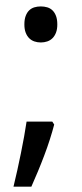

<svg xmlns="http://www.w3.org/2000/svg" viewBox="-20 -574 308 723"><path d="M176.8 -116.2 184.1 -105Q177.2 -78.6 167.7 -48.8Q158.2 -19 146.7 11.2Q135.3 41.5 122.8 71.5Q110.4 101.6 98.1 128.9H30.8Q38.1 99.1 45.2 66.9Q52.2 34.7 58.8 2.7Q65.4 -29.3 70.8 -59.8Q76.2 -90.3 80.1 -116.2ZM71.8 -481.9Q71.8 -501 76.7 -513.9Q81.5 -526.9 89.8 -534.9Q98.1 -543 109.4 -546.4Q120.6 -549.8 133.8 -549.8Q146.5 -549.8 158 -546.4Q169.4 -543 177.7 -534.9Q186 -526.9 190.9 -513.9Q195.8 -501 195.8 -481.9Q195.8 -463.9 190.9 -451.2Q186 -438.5 177.7 -430.2Q169.4 -421.9 158 -418Q146.5 -414.1 133.8 -414.1Q120.6 -414.1 109.4 -418Q98.1 -421.9 89.8 -430.2Q81.5 -438.5 76.7 -451.2Q71.8 -463.9 71.8 -481.9ZM45.9 -553.7ZM45.9 0Z"/></svg>

Font: Noto Sans Tamil
Style: Regular
Weight: 400
Designer: Monotype Design team
Foundry: Monotype Imaging Inc.
Version: Version 1.06 uh